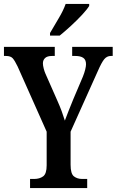

<svg xmlns="http://www.w3.org/2000/svg" viewBox="-21 -951 590 971"><path d="M131 0V-46H152Q179 -46 197 -59Q215 -72 215 -115V-285L68 -615Q54 -644 43.5 -656Q33 -668 9 -668H-1V-714H256V-668H242Q218 -668 207 -657.5Q196 -647 196 -631Q196 -620 200 -604.5Q204 -589 209 -578L269 -442Q282 -413 291 -388.5Q300 -364 307 -341Q315 -363 326 -390.5Q337 -418 350 -450L398 -563Q406 -583 410 -599.5Q414 -616 414 -626Q414 -649 400 -658.5Q386 -668 360 -668H344V-714H549V-668H540Q520 -668 506.5 -652Q493 -636 473 -590L336 -285V-118Q336 -72 353 -59Q370 -46 394 -46H420V0ZM232 -784Q252 -819 275.5 -858Q299 -897 311 -931H430V-921Q420 -904 394.5 -876.5Q369 -849 338 -820.5Q307 -792 281 -771H232Z"/></svg>

Font: Noto Serif Tamil ExtraCondensed SemiBold
Style: Regular
Weight: 600
Width: 2
Designer: Indian Type Foundry, Tom Grace, and the Monotype Design Team
Foundry: Monotype Imaging Inc.
Version: Version 2.004; ttfautohint (v1.8.4.7-5d5b)